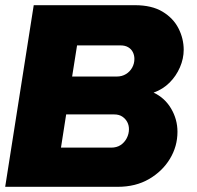

<svg xmlns="http://www.w3.org/2000/svg" viewBox="-22 -720 760 740"><path d="M-2 0 108 -700H498Q563 -700 604.5 -675Q646 -650 666 -610.5Q686 -571 686 -528Q686 -494 671.5 -460.5Q657 -427 631.5 -401.5Q606 -376 570 -363Q613 -343 637.5 -301.5Q662 -260 662 -212Q662 -156 633 -108Q604 -60 552.5 -30Q501 0 432 0ZM213 -151H406Q428 -151 443 -161Q458 -171 466.5 -187.5Q475 -204 475 -222Q475 -237 468.5 -249.5Q462 -262 449.5 -270.5Q437 -279 418 -279H233ZM256 -425H428Q448 -425 463.5 -434.5Q479 -444 487.5 -459.5Q496 -475 496 -493Q496 -507 490 -519Q484 -531 472 -538Q460 -545 443 -545H275Z"/></svg>

Font: MuseoModerno Thin ExtraBold
Style: Italic
Weight: 800
Italic angle: -9°
Version: Version 1.003